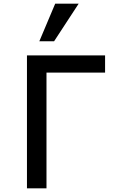

<svg xmlns="http://www.w3.org/2000/svg" viewBox="-20 -1027 640 1047"><path d="M127 -725H553V-631H233.5V0H127ZM194.5 -802 281 -1007H409L275 -802Z"/></svg>

Font: JuliaMono Medium
Style: Regular
Weight: 500
Monospace: yes
Designer: cormullion
Foundry: corm
Version: Version 0.054; ttfautohint (v1.8.4)